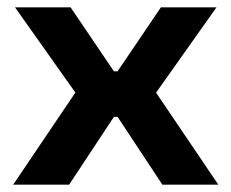

<svg xmlns="http://www.w3.org/2000/svg" viewBox="-20 -505 632 525"><path d="M16 0 198 -269.5V-235L21 -485H173L291.5 -310H301.5L420 -485H572L395 -235V-269L577 0H424L301.5 -185.5H291.5L169 0Z"/></svg>

Font: Anek Gujarati SemiExpanded SemiBold
Style: Regular
Weight: 600
Width: 6
Designer: Mrunmayee Ghaisas (Gujarati), Yesha Goshar (Latin)
Foundry: Ek Type
Version: Version 1.003